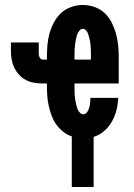

<svg xmlns="http://www.w3.org/2000/svg" viewBox="-20 -548 540 773"><path d="M269 205V1Q250 -5 234 -18Q218 -31 206.5 -47Q195 -63 188 -82Q181 -101 176.5 -120.5Q172 -140 170.5 -160Q169 -180 169 -200V-212H151Q134 -212 116.5 -215Q99 -218 84 -226Q69 -234 57 -247Q45 -260 37.5 -275.5Q30 -291 27 -308Q24 -325 24 -343V-377H136V-343Q136 -337 136 -332Q136 -327 137.5 -322Q139 -317 142.5 -312.5Q146 -308 151 -308H169V-320Q169 -344 171 -367.5Q173 -391 179.5 -414Q186 -437 197.5 -458.5Q209 -480 226.5 -496Q244 -512 267 -520Q290 -528 313 -528Q337 -528 360 -520Q383 -512 400.5 -496Q418 -480 429 -458.5Q440 -437 446.5 -414Q453 -391 455.5 -367.5Q458 -344 458 -320V-212H280V-200Q280 -192 280 -184Q280 -176 280.5 -168.5Q281 -161 282 -153Q283 -145 284.5 -137.5Q286 -130 288 -122Q290 -114 293 -107Q296 -100 302 -94Q308 -88 315 -88Q325 -88 331 -97Q337 -106 339.5 -115.5Q342 -125 343 -134.5Q344 -144 344 -154H456Q455 -129 449 -105Q443 -81 431 -59.5Q419 -38 400 -21Q381 -4 357 3V205ZM280 -308H346V-320Q346 -328 346 -335.5Q346 -343 345.5 -351Q345 -359 344.5 -366.5Q344 -374 342.5 -382Q341 -390 339 -397.5Q337 -405 334.5 -412Q332 -419 326.5 -425.5Q321 -432 313 -432Q306 -432 300.5 -425.5Q295 -419 292 -412Q289 -405 287.5 -397.5Q286 -390 284.5 -382Q283 -374 282 -366.5Q281 -359 280.5 -351Q280 -343 280 -335.5Q280 -328 280 -320Z"/></svg>

Font: Iosevka SS04
Style: Bold
Weight: 700
Monospace: yes
Designer: Belleve Invis
Foundry: Belleve Invis
Version: Version 19.0.0; ttfautohint (v1.8.4)